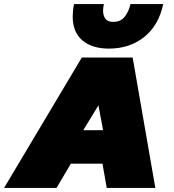

<svg xmlns="http://www.w3.org/2000/svg" viewBox="-62 -928 859 948"><path d="M476 -688Q393 -688 345 -728.5Q297 -769 297 -846Q297 -860 298.5 -876Q300 -892 304 -908H451Q449 -900 448 -891.5Q447 -883 447 -875Q447 -852 458 -836Q469 -820 497 -820Q535 -820 555 -847Q575 -874 582 -908H744Q721 -801 649 -744.5Q577 -688 476 -688ZM-42 0 342 -644H593L705 0H465L444 -120H288L217 0ZM349 -285H447L424 -408Z"/></svg>

Font: Kanit Black
Style: Italic
Weight: 900
Italic angle: -12°
Designer: Katatrad Team
Foundry: CadsonDemak
Version: Version 2.000; ttfautohint (v1.8.3)